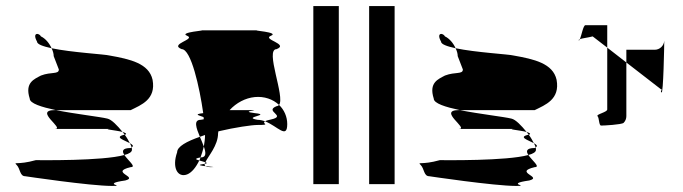

<svg xmlns="http://www.w3.org/2000/svg" viewBox="-20 -795 2253 633"><path d="M35 -251C47 -239 45 -214 63 -214C63 -214 277 -182 349 -182C399 -182 309 -188 393 -200C439 -212 339 -227 411 -244C431 -244 402 -266 390 -284C318 -264 113 -267 98 -267C37 -250 23 -263 35 -251ZM78 -470C78 -454 117 -442 164 -432H411C445 -449 495 -467 483 -532C471 -586 409 -600 341 -612C327 -616 216 -622 150 -636C155 -626 157 -617 157 -610L174 -566C174 -549 149 -559 115 -546C93 -534 61 -523 78 -470ZM102 -658C85 -689 109 -687 115 -675C130 -668 143 -652 150 -636C122 -642 102 -649 102 -658ZM161 -370C195 -370 89 -432 161 -432H164C229 -419 310 -410 334 -404C348 -401 367 -381 384 -360C360 -366 310 -370 349 -370ZM384 -360C386 -357 389 -354 391 -351H393C399 -354 394 -357 384 -360ZM390 -284C382 -296 382 -307 411 -307C412 -308 413 -308 414 -309C415 -306 415 -303 415 -301C415 -294 406 -288 390 -284ZM391 -351C398 -342 404 -331 408 -323C390 -333 354 -343 391 -351ZM408 -323C411 -318 413 -313 414 -309C422 -314 417 -318 408 -323Z M564 -293C546 -242 566 -208 597 -220C612 -226 626 -243 637 -266C626 -269 619 -272 641 -276C645 -287 649 -299 652 -312C648 -322 644 -333 639 -344C596 -329 564 -312 564 -293ZM579 -633C536 -650 627 -665 597 -677C567 -689 667 -695 642 -695H829C804 -695 904 -689 873 -677C843 -665 934 -650 892 -633C852 -633 921 -475 900 -449C880 -468 851 -478 820 -475C789 -472 759 -456 737 -432H798C858 -432 761 -429 820 -422C878 -416 776 -409 829 -400C837 -400 846 -398 854 -395C840 -387 877 -383 829 -383C810 -383 755 -375 700 -362C700 -360 699 -358 699 -356C699 -315 666 -280 657 -260C652 -262 643 -264 637 -266C639 -269 640 -272 641 -276H642C661 -276 659 -292 652 -312C654 -324 656 -337 656 -350C650 -348 645 -346 639 -344C627 -373 617 -400 642 -400C646 -401 650 -401 652 -402C652 -404 651 -407 651 -409C639 -414 615 -418 650 -422C638 -507 610 -633 579 -633ZM650 -254C652 -254 654 -255 655 -255C654 -252 655 -249 658 -247C642 -249 628 -251 650 -254ZM655 -255C665 -257 663 -258 657 -260C656 -258 655 -257 655 -255ZM658 -247C661 -245 665 -244 673 -244C696 -244 676 -245 658 -247ZM854 -395C895 -379 927 -335 927 -386C927 -410 917 -433 900 -449C898 -447 895 -445 892 -445C849 -428 928 -413 873 -401C863 -399 857 -397 854 -395Z M1013 -188H1097V-775H1013Z M1197 -188H1281V-775H1197Z M1367 -251C1379 -239 1377 -214 1395 -214C1395 -214 1609 -182 1681 -182C1731 -182 1641 -188 1725 -200C1771 -212 1671 -227 1743 -244C1763 -244 1734 -266 1722 -284C1650 -264 1445 -267 1430 -267C1369 -250 1355 -263 1367 -251ZM1410 -470C1410 -454 1449 -442 1496 -432H1743C1777 -449 1827 -467 1815 -532C1803 -586 1741 -600 1673 -612C1659 -616 1548 -622 1482 -636C1487 -626 1489 -617 1489 -610L1506 -566C1506 -549 1481 -559 1447 -546C1425 -534 1393 -523 1410 -470ZM1434 -658C1417 -689 1441 -687 1447 -675C1462 -668 1475 -652 1482 -636C1454 -642 1434 -649 1434 -658ZM1493 -370C1527 -370 1421 -432 1493 -432H1496C1561 -419 1642 -410 1666 -404C1680 -401 1699 -381 1716 -360C1692 -366 1642 -370 1681 -370ZM1716 -360C1718 -357 1721 -354 1723 -351H1725C1731 -354 1726 -357 1716 -360ZM1722 -284C1714 -296 1714 -307 1743 -307C1744 -308 1745 -308 1746 -309C1747 -306 1747 -303 1747 -301C1747 -294 1738 -288 1722 -284ZM1723 -351C1730 -342 1736 -331 1740 -323C1722 -333 1686 -343 1723 -351ZM1740 -323C1743 -318 1745 -313 1746 -309C1754 -314 1749 -318 1740 -323Z M1888 -662C1889 -661 1891 -663 1892 -666C1889 -665 1887 -663 1888 -662ZM1892 -666C1897 -678 1903 -712 1910 -712H1982V-638L1934 -675C1919 -671 1900 -669 1892 -666ZM1950 -412C1956 -406 1954 -381 1962 -381C1971 -381 2029 -384 2036 -390C2042 -396 2045 -404 2045 -412V-589L1982 -638V-434C1982 -425 1944 -418 1950 -412ZM2045 -589V-631H2139C2155 -631 2169 -644 2170 -661C2170 -647 2167 -484 2161 -490C2154 -497 2168 -500 2160 -500ZM2170 -661V-662Z"/></svg>

Font: bitstorm
Style: Regular
Weight: 400
Version: Version 0.2